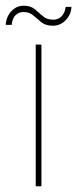

<svg xmlns="http://www.w3.org/2000/svg" viewBox="-62 -652 270 672"><path d="M63 0V-496H83V0ZM123 -562Q98 -562 83 -574Q68 -586 54.5 -598Q41 -610 20 -610Q4 -610 -7.5 -599Q-19 -588 -21 -565H-42Q-40 -594 -22 -613Q-4 -632 21 -632Q45 -632 59.5 -620Q74 -608 88 -595.5Q102 -583 125 -583Q141 -583 153 -594.5Q165 -606 168 -628H188Q187 -601 168 -581.5Q149 -562 123 -562Z"/></svg>

Font: DM Sans 28pt Thin
Style: Regular
Weight: 250
Version: Version 4.004;gftools[0.9.30]